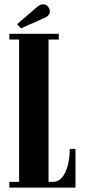

<svg xmlns="http://www.w3.org/2000/svg" viewBox="-20 -854 391 874"><path d="M22.5 0V-26H67V-674H22.5V-700H247.5V-674H201V-26H220.5Q245.5 -26 262.8 -46.8Q280 -67.5 288.8 -101.8Q297.5 -136 297.5 -176H323.5V0ZM75.5 -725 58 -744 148.5 -822Q163 -834.5 176 -834.5Q193.5 -834.5 203 -817.5Q207 -810.5 207 -803Q207 -782 180 -771.5Z"/></svg>

Font: Imbue 50pt ExtraBold
Style: Regular
Weight: 800
Designer: Tyler Finck
Foundry: Etcetera Type Company
Version: Version 1.102; ttfautohint (v1.8.3)